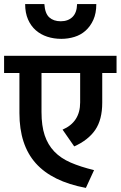

<svg xmlns="http://www.w3.org/2000/svg" viewBox="-30 -909 590 939"><path d="M441 -889Q441 -844 426.5 -812Q412 -780 388.5 -759Q365 -738 334 -728.5Q303 -719 270 -719Q233 -719 201 -729.5Q169 -740 145 -761Q121 -782 107 -814Q93 -846 93 -889H187Q190 -843 211 -824Q232 -805 267 -805Q303 -805 324.5 -826Q346 -847 347 -889ZM540 -636V-552H470V-407Q470 -324 436 -274Q402 -224 333 -193L276 -275Q362 -312 362 -408V-552H173V-361Q173 -294 188.5 -247.5Q204 -201 235.5 -168Q267 -135 315.5 -114Q364 -93 430 -77L390 10Q225 -21 145 -110.5Q65 -200 65 -356V-552H-10V-636Z"/></svg>

Font: Mukta SemiBold
Style: Regular
Weight: 600
Designer: Girish Dalvi and Yashodeep Gholap
Foundry: Ek Type
Version: Version 2.538;PS 1.002;hotconv 16.6.51;makeotf.lib2.5.65220;